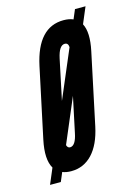

<svg xmlns="http://www.w3.org/2000/svg" viewBox="-100 -638 511 731"><g transform="rotate(-15 156.0 -273.0)"><path d="M5 37.5H47.5L62.5 2Q77.5 8 97 8Q146.5 8 180.5 -28.2Q214.5 -64.5 229 -133L288.5 -414Q303.5 -484.5 284.5 -520.5L311.5 -584.5H270L254.5 -548Q238.5 -555 216.5 -555Q114.5 -555 83.5 -411L25 -136Q9 -61 31 -24ZM165 -418.5Q175.5 -467 198 -467Q211.5 -467 212.5 -450L131.5 -259.5ZM116 -81Q106.5 -81 103 -93L177 -267.5L147.5 -128.5Q138 -81 116 -81Z"/></g></svg>

Font: League Gothic SemiCondensed Italic
Style: Regular
Weight: 400
Width: 4
Designer: The League of Moveable Type
Version: Version 1.600; ttfautohint (v1.8.3)